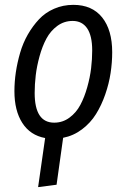

<svg xmlns="http://www.w3.org/2000/svg" viewBox="-20 -557 519 787"><path d="M439.9 -342.8Q439.9 -300.8 433.3 -257.6Q426.8 -214.4 411.4 -169.9Q396 -125.5 373.5 -89.4Q351.1 -53.2 316.2 -26.9Q281.2 -0.5 238.8 7.8L211.9 200.2L136.2 210L165 8.8Q104 -2.4 71.5 -53Q39.1 -103.5 39.1 -183.1Q39.1 -221.2 44.9 -260.7Q50.8 -300.3 62.5 -340.6Q74.2 -380.9 94.2 -415.8Q114.3 -450.7 139.9 -478Q165.5 -505.4 201.9 -521.2Q238.3 -537.1 280.8 -537.1Q357.4 -537.1 398.7 -485.6Q439.9 -434.1 439.9 -342.8ZM202.1 -54.2Q236.8 -54.2 264.6 -74.7Q292.5 -95.2 309.3 -127Q326.2 -158.7 337.6 -199.5Q349.1 -240.2 353.5 -277.6Q357.9 -314.9 357.9 -350.1Q357.9 -410.6 337.2 -440.9Q316.4 -471.2 277.8 -471.2Q242.7 -471.2 214.8 -450.7Q187 -430.2 170.2 -398.7Q153.3 -367.2 142.1 -326.4Q130.9 -285.6 126.5 -248.5Q122.1 -211.4 122.1 -175.8Q122.1 -54.2 202.1 -54.2Z"/></svg>

Font: Fira Sans Compressed Book
Style: Italic
Weight: 350
Width: 3
Italic angle: -8°
Designer: Carrois Corporate & Edenspiekermann AG
Foundry: Carrois Corporate GbR & Edenspiekermann AG
Version: Version 4.203;PS 004.203;hotconv 1.0.88;makeotf.lib2.5.64775